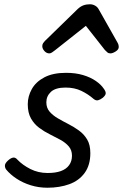

<svg xmlns="http://www.w3.org/2000/svg" viewBox="-20 -860 576 899"><path d="M202 19Q161 19 124 7.5Q87 -4 57.5 -23.5Q28 -43 9 -66Q3 -74 3 -84.5Q3 -95 17 -108Q30 -120 41 -122Q52 -124 62 -112Q86 -87 122.5 -68.5Q159 -50 203 -50Q240 -50 265 -59Q290 -68 303.5 -86.5Q317 -105 317 -131Q317 -157 302 -174.5Q287 -192 263.5 -205Q240 -218 213.5 -231Q187 -244 163.5 -261.5Q140 -279 125 -305.5Q110 -332 110 -372Q110 -409 129 -443Q148 -477 188 -498Q228 -519 289 -519Q334 -519 369 -508.5Q404 -498 428.5 -481Q453 -464 465 -446Q475 -433 475 -423.5Q475 -414 461 -402Q449 -393 439 -390.5Q429 -388 418 -397Q393 -419 361 -434.5Q329 -450 287 -450Q240 -450 218.5 -430Q197 -410 197 -381Q197 -355 212 -337.5Q227 -320 250 -306.5Q273 -293 299.5 -279.5Q326 -266 349.5 -249Q373 -232 388 -207Q403 -182 403 -143Q403 -87 376.5 -50.5Q350 -14 304.5 2.5Q259 19 202 19ZM211 -610Q198 -610 188 -621Q178 -632 178 -644Q178 -652 182 -658Q186 -664 190 -668L344 -818Q357 -830 370.5 -835Q384 -840 401 -840Q414 -840 425.5 -833.5Q437 -827 443 -815L530 -661Q534 -654 535 -649Q536 -644 536 -640Q536 -628 521.5 -619Q507 -610 497 -610Q488 -610 482.5 -615Q477 -620 471 -626L382 -739L238 -625Q232 -621 225 -615.5Q218 -610 211 -610Z"/></svg>

Font: Playwrite TZ
Style: Regular
Weight: 400
Designer: Veronika Burian, José Scaglione
Foundry: TypeTogether
Version: Version 1.002